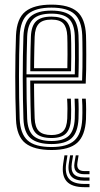

<svg xmlns="http://www.w3.org/2000/svg" viewBox="-20 -627 424 812"><path d="M198.3 7.4Q123.9 7.4 87.2 -21.5Q50.4 -50.5 47.6 -121.9Q45.9 -166.1 45.2 -212.3Q44.4 -258.4 44.5 -304.5Q44.5 -350.5 45.3 -394.2Q46.2 -438 47.6 -477Q50.9 -549 87.3 -578.2Q123.8 -607.4 197.5 -607.4Q271.9 -607.4 306.2 -577.9Q340.5 -548.3 343.7 -478.5Q344.1 -471 344.4 -448.5Q344.6 -426.1 344.8 -395.6Q344.9 -365 344.4 -332.7Q343.9 -300.5 342.5 -273.4H123.9Q124.1 -246.9 124.4 -222.7Q124.6 -198.5 125.2 -175Q125.8 -151.6 126.6 -126.9Q128 -88.9 144.6 -72.4Q161.2 -55.9 198.3 -55.9Q229.8 -55.9 246.2 -71.4Q262.6 -86.8 264.5 -126.1Q265.4 -143.7 265.3 -167.5Q265.1 -191.3 263.8 -209.8H279.7Q280.9 -188.2 281 -164.4Q281.1 -140.5 280.4 -125.5Q278.1 -81.5 258.9 -62.4Q239.7 -43.3 198.3 -43.3Q152.9 -43.3 132.7 -62.8Q112.4 -82.2 110.7 -126.2Q109.8 -153.6 109.1 -181.1Q108.5 -208.6 108.3 -235.2Q108 -261.9 107.8 -286.5H327.2Q328.4 -313.4 328.7 -343.5Q329 -373.6 328.9 -401.4Q328.8 -429.1 328.5 -449.7Q328.3 -470.2 327.8 -477.8Q325.1 -540.6 294.8 -567.7Q264.4 -594.8 197.5 -594.8Q131.5 -594.8 98.8 -568Q66 -541.3 63.2 -474.7Q61.8 -440.3 61.1 -397.2Q60.3 -354 60.3 -307Q60.3 -260 61 -213.3Q61.7 -166.6 63.2 -124.7Q65.7 -61.3 96.7 -33.2Q127.7 -5.2 198.3 -5.2Q263.7 -5.2 294.2 -32.4Q324.7 -59.6 327.8 -123.7Q328.3 -134.2 328.5 -149.5Q328.6 -164.8 328.3 -180.8Q327.9 -196.9 326.9 -209.8H342.7Q344.2 -190.4 344.3 -164.8Q344.4 -139.1 343.7 -122.9Q340.2 -53.2 306.4 -22.9Q272.5 7.4 198.3 7.4ZM198.3 -17.8Q139.6 -17.8 110.5 -41.5Q81.4 -65.3 79.1 -124.5Q77.8 -161.3 77.1 -205.5Q76.3 -249.8 76.2 -296.8Q76.2 -343.9 76.9 -389.3Q77.6 -434.8 79 -473.8Q81.5 -533.8 110.2 -558Q139 -582.2 197.5 -582.2Q256.1 -582.2 282.7 -557.8Q309.4 -533.5 312 -477.5Q312.5 -468.2 312.9 -440Q313.2 -411.7 313.1 -374.3Q313 -336.9 311.6 -299.6H92Q92 -255.4 92.7 -209.5Q93.4 -163.6 94.9 -125.6Q97 -73.5 121.8 -52.1Q146.6 -30.7 198.3 -30.7Q247.2 -30.7 270.4 -52.2Q293.6 -73.7 296.2 -124.8Q296.9 -140.3 296.8 -165.2Q296.7 -190.1 295.5 -209.8H311.3Q312.6 -189.4 312.7 -164.8Q312.7 -140.2 312 -124.3Q309.2 -67.3 282.8 -42.6Q256.3 -17.8 198.3 -17.8ZM92 -312.6H296.3Q297.2 -345.8 297.3 -379.5Q297.4 -413.1 297 -439.5Q296.7 -465.9 296.2 -476.6Q294.1 -526.1 271.1 -547.7Q248.2 -569.3 197.5 -569.3Q145.1 -569.3 121.2 -547.2Q97.2 -525 94.9 -473.1Q93.5 -436.4 92.9 -394.4Q92.2 -352.3 92 -312.6ZM108.1 -325.7Q108.1 -344.4 108.4 -369.3Q108.6 -394.3 109.2 -421.1Q109.8 -447.9 110.7 -472.2Q112.5 -517.8 132.9 -537.3Q153.3 -556.7 197.5 -556.7Q239.9 -556.7 259.2 -538Q278.5 -519.3 280.3 -476.1Q280.8 -465.6 281.2 -441.5Q281.5 -417.3 281.4 -386.8Q281.3 -356.2 280.5 -325.7ZM124 -338.7H264.8Q265.5 -368.8 265.5 -396.8Q265.4 -424.8 265.2 -445.8Q265 -466.7 264.5 -475Q263 -510.3 248.3 -527.2Q233.5 -544.1 197.5 -544.1Q160.3 -544.1 144.2 -526.7Q128 -509.4 126.6 -471.6Q125.9 -448.3 125.3 -426.2Q124.7 -404.1 124.5 -382.5Q124.2 -360.9 124 -338.7ZM265.2 30 259.9 64.7Q253.6 108.7 272.2 129.8Q290.8 150.9 337 150.9H358.5V164.6H337Q283.9 164.6 262 140Q240 115.4 247.3 64.7L252.6 30ZM312.3 30 307.4 61.2Q304.6 78.7 311.8 87.6Q319 96.5 337 96.5H358.5V109.8H337Q311.8 109.8 301.4 97.5Q291 85.2 295.1 61.2L300.4 30ZM289.1 30 283.8 62.9Q279 94 291.8 108.7Q304.7 123.5 337 123.5H358.5V137.2H337Q297.5 137.2 281.4 118.8Q265.3 100.3 271.2 62.9L276.5 30Z"/></svg>

Font: Big Shoulders Inline Text Thin
Style: Regular
Weight: 100
Designer: Patric King
Foundry: XO Type Co
Version: Version 2.002